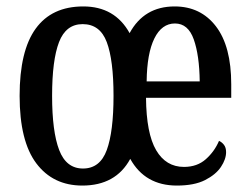

<svg xmlns="http://www.w3.org/2000/svg" viewBox="-20 -567 776 597"><path d="M236 10Q145 10 93 -59Q41 -128 41 -269Q41 -409 91 -478Q141 -547 239 -547Q337 -547 383 -464Q428 -547 523 -547Q604 -547 651.5 -485Q699 -423 699 -305V-263H434Q435 -152 465.5 -100Q496 -48 552 -48Q593 -48 620 -72Q647 -96 661 -129Q670 -125 676.5 -116.5Q683 -108 683 -94Q683 -72 667 -48Q651 -24 617.5 -7Q584 10 530 10Q431 10 385 -73Q340 10 236 10ZM601 -314Q600 -395 582.5 -444.5Q565 -494 524 -494Q483 -494 460 -447.5Q437 -401 436 -314ZM238 -43Q291 -43 312 -100.5Q333 -158 333 -269Q333 -380 312 -436Q291 -492 237 -492Q185 -492 163.5 -436Q142 -380 142 -269Q142 -158 164 -100.5Q186 -43 238 -43Z"/></svg>

Font: Noto Serif Thai ExtraCondensed Medium
Style: Regular
Weight: 500
Width: 2
Designer: Monotype Design Team
Foundry: Monotype Imaging Inc.
Version: Version 2.002; ttfautohint (v1.8.4.7-5d5b)